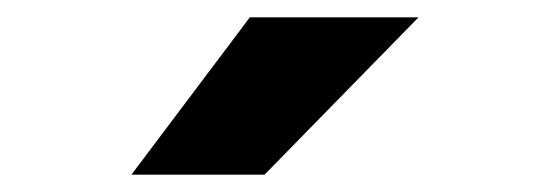

<svg xmlns="http://www.w3.org/2000/svg" viewBox="-20 -820 642 224"><path d="M133.3 -616.2H288.6L468.3 -799.8H271.5Z"/></svg>

Font: Hack
Style: Bold
Weight: 700
Monospace: yes
Designer: Christopher Simpkins
Foundry: Christopher Simpkins
Version: Version 2.010